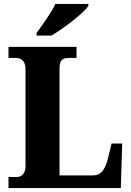

<svg xmlns="http://www.w3.org/2000/svg" viewBox="-20 -951 664 971"><path d="M165 -784V-771H240C304 -808 404 -886 427 -921V-931H260C240 -886 193 -824 165 -784ZM23 0H591L598 -225H544L526 -150C511 -89 488 -64 451 -64H281V-604C281 -643 292 -658 327 -658H367V-714H23V-658H59C87 -658 109 -643 109 -602V-110C109 -71 87 -56 66 -56H23Z"/></svg>

Font: Noto Serif Devanagari SemiCondensed ExtraBold
Style: Regular
Weight: 800
Width: 4
Designer: Universal Thirst, Indian Type Foundry and the Monotype Design Team
Foundry: Monotype Imaging Inc.
Version: Version 2.004